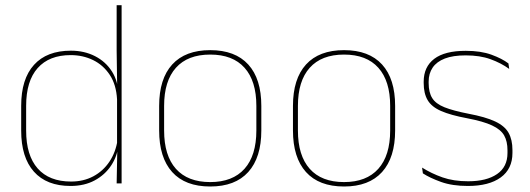

<svg xmlns="http://www.w3.org/2000/svg" viewBox="-20 -684 1976 716"><path d="M243 9.5Q154 9.5 106.5 -43.8Q59 -97 59 -197V-289.5Q59 -389.5 106.8 -442.2Q154.5 -495 244.5 -495Q294.5 -495 334.5 -474.5Q374.5 -454 397.8 -417Q421 -380 421.5 -330H427.5L416.5 -313.5Q413.5 -368.5 389.2 -405Q365 -441.5 327 -460Q289 -478.5 243.5 -478.5Q163.5 -478.5 120.5 -430.2Q77.5 -382 77.5 -289.5V-197Q77.5 -104.5 120.5 -55.8Q163.5 -7 245 -7Q291.5 -7 328 -26.5Q364.5 -46 388 -81Q411.5 -116 418.5 -162.5L427.5 -144H422Q417.5 -101.5 394.5 -66.8Q371.5 -32 333 -11.2Q294.5 9.5 243 9.5ZM433.5 0H415L417.5 -130.5L416.5 -138V-346.5L417 -356L415 -494.5V-664.5H433.5Z M764 11.5Q670.5 11.5 622 -42.5Q573.5 -96.5 573.5 -197.5V-289Q573.5 -390 622.2 -443.5Q671 -497 764 -497Q857 -497 905.8 -443.5Q954.5 -390 954.5 -289V-197.5Q954.5 -96.5 905.8 -42.5Q857 11.5 764 11.5ZM764 -5Q847.5 -5 891.8 -54.5Q936 -104 936 -197.5V-289Q936 -382 892 -431.2Q848 -480.5 764 -480.5Q680 -480.5 636 -431.2Q592 -382 592 -289V-197.5Q592 -104 636 -54.5Q680 -5 764 -5Z M1263 11.5Q1169.5 11.5 1121 -42.5Q1072.5 -96.5 1072.5 -197.5V-289Q1072.5 -390 1121.2 -443.5Q1170 -497 1263 -497Q1356 -497 1404.8 -443.5Q1453.5 -390 1453.5 -289V-197.5Q1453.5 -96.5 1404.8 -42.5Q1356 11.5 1263 11.5ZM1263 -5Q1346.5 -5 1390.8 -54.5Q1435 -104 1435 -197.5V-289Q1435 -382 1391 -431.2Q1347 -480.5 1263 -480.5Q1179 -480.5 1135 -431.2Q1091 -382 1091 -289V-197.5Q1091 -104 1135 -54.5Q1179 -5 1263 -5Z M1725 9.5Q1666.5 9.5 1624.8 -5.5Q1583 -20.5 1557 -37.5L1554 -59Q1589 -37 1630.2 -22.5Q1671.5 -8 1726 -8Q1794.5 -8 1833.5 -34.8Q1872.5 -61.5 1872.5 -113.5V-123.5Q1872.5 -157 1860 -179Q1847.5 -201 1815 -216.2Q1782.5 -231.5 1722 -243Q1660.5 -254.5 1625 -270Q1589.5 -285.5 1574.8 -310.5Q1560 -335.5 1560 -374.5V-379.5Q1560 -434.5 1599.2 -464.5Q1638.5 -494.5 1717 -494.5Q1773 -494.5 1812.8 -480Q1852.5 -465.5 1876 -447.5L1879 -427Q1848.5 -449 1809.2 -463.2Q1770 -477.5 1716.5 -477.5Q1669.5 -477.5 1639 -465.8Q1608.5 -454 1593.5 -432Q1578.5 -410 1578.5 -379.5V-374.5Q1578.5 -339.5 1591.8 -318.2Q1605 -297 1637.5 -284Q1670 -271 1726.5 -260Q1790.5 -248 1826.2 -231.2Q1862 -214.5 1876.5 -188.8Q1891 -163 1891 -124.5V-113.5Q1891 -54 1847.2 -22.2Q1803.5 9.5 1725 9.5Z"/></svg>

Font: Anek Malayalam Medium Thin
Style: Regular
Weight: 250
Version: Version 1.003